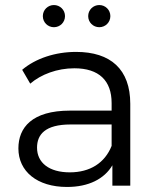

<svg xmlns="http://www.w3.org/2000/svg" viewBox="-20 -737 623 762"><path d="M423 -158C396 -90 337 -53 257 -53C175 -53 127 -91 127 -151C127 -203 159 -243 260 -243H423ZM246 5C332 5 394 -27 426 -81V0H497V-325C497 -462 419 -531 282 -531C199 -531 121 -505 68 -460L100 -405C143 -442 207 -466 275 -466C373 -466 423 -417 423 -328V-298H258C106 -298 53 -230 53 -148C53 -57 127 5 246 5ZM194 -629C218 -629 238 -648 238 -673C238 -698 218 -717 194 -717C170 -717 150 -698 150 -673C150 -648 170 -629 194 -629ZM374 -629C398 -629 418 -648 418 -673C418 -698 398 -717 374 -717C350 -717 330 -698 330 -673C330 -648 350 -629 374 -629Z"/></svg>

Font: Montserrat-Alt1
Style: Regular
Weight: 400
Designer: Differentunic
Foundry: Differentunic
Version: Version 7.222